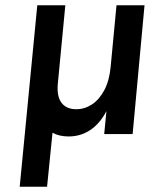

<svg xmlns="http://www.w3.org/2000/svg" viewBox="-20 -507 604 726"><path d="M54.5 199 121 -487H227L198.5 -189Q194.5 -141.5 213 -117.8Q231.5 -94 268.5 -94Q300 -94 327.8 -112.2Q355.5 -130.5 374.5 -166.2Q393.5 -202 398.5 -255L420.5 -487H526.5L481.5 0H374L382.5 -87Q357 -38.5 320.5 -14.8Q284 9 240 9Q204 9 178.5 -5L158 199Z"/></svg>

Font: Karla
Style: Bold Italic
Weight: 700
Italic angle: -8°
Designer: Jonathan Pinhorn
Version: Version 2.004;gftools[0.9.33]